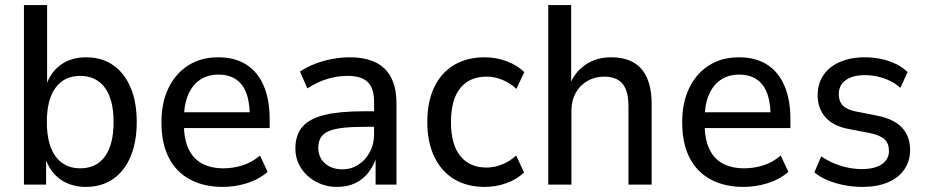

<svg xmlns="http://www.w3.org/2000/svg" viewBox="-20 -725 3640 754"><path d="M317 9Q258 9 216 -21.5Q174 -52 156 -109H161V0H74V-705H165V-386H160Q177 -440 218 -470Q259 -500 318 -500Q380 -500 424.5 -469Q469 -438 493 -381Q517 -324 517 -246Q517 -168 493 -110.5Q469 -53 424 -22Q379 9 317 9ZM295 -64Q358 -64 392 -110.5Q426 -157 426 -246Q426 -335 391.5 -381Q357 -427 295 -427Q233 -427 198.5 -381Q164 -335 164 -246Q164 -157 198.5 -110.5Q233 -64 295 -64Z M855 9Q781 9 726.5 -20Q672 -49 643 -105.5Q614 -162 614 -245Q614 -322 641.5 -379Q669 -436 719 -468Q769 -500 837 -500Q902 -500 947 -471.5Q992 -443 1015.5 -388.5Q1039 -334 1039 -257V-222H685V-284H977L961 -267Q961 -352 929.5 -392Q898 -432 838 -432Q796 -432 765.5 -411.5Q735 -391 718.5 -352Q702 -313 702 -255V-241Q702 -180 720 -141Q738 -102 773 -83Q808 -64 858 -64Q895 -64 932 -75.5Q969 -87 1001 -114L1031 -50Q996 -20 949.5 -5.5Q903 9 855 9Z M1305 9Q1258 9 1220.5 -11.5Q1183 -32 1161.5 -66Q1140 -100 1140 -142Q1140 -195 1167.5 -227Q1195 -259 1254 -273.5Q1313 -288 1407 -288H1462V-227H1413Q1362 -227 1327 -223Q1292 -219 1271 -210Q1250 -201 1240 -185Q1230 -169 1230 -145Q1230 -106 1256.5 -83Q1283 -60 1325 -60Q1359 -60 1387 -78Q1415 -96 1432 -127Q1449 -158 1449 -197V-325Q1449 -379 1424 -403Q1399 -427 1345 -427Q1306 -427 1267 -415.5Q1228 -404 1187 -378L1158 -444Q1185 -462 1217.5 -474.5Q1250 -487 1285 -493.5Q1320 -500 1353 -500Q1413 -500 1454 -480.5Q1495 -461 1516 -420.5Q1537 -380 1537 -317V0H1455V-107H1458Q1447 -73 1426 -46.5Q1405 -20 1374.5 -5.5Q1344 9 1305 9Z M1883 9Q1814 9 1763.5 -21.5Q1713 -52 1685.5 -109.5Q1658 -167 1658 -246Q1658 -326 1685.5 -383Q1713 -440 1763.5 -470Q1814 -500 1883 -500Q1929 -500 1970 -484.5Q2011 -469 2039 -442L2008 -376Q1983 -399 1953 -411.5Q1923 -424 1891 -424Q1824 -424 1787.5 -379Q1751 -334 1751 -245Q1751 -158 1787.5 -112.5Q1824 -67 1891 -67Q1922 -67 1952.5 -79.5Q1983 -92 2007 -114L2038 -48Q2011 -21 1969.5 -6Q1928 9 1883 9Z M2133 0V-705H2223V-393H2218Q2237 -442 2279.5 -471Q2322 -500 2379 -500Q2431 -500 2466.5 -480.5Q2502 -461 2520.5 -420Q2539 -379 2539 -315V0H2448V-309Q2448 -349 2437.5 -374.5Q2427 -400 2406 -412Q2385 -424 2354 -424Q2317 -424 2287.5 -407.5Q2258 -391 2241 -360.5Q2224 -330 2224 -290V0Z M2900 9Q2826 9 2771.5 -20Q2717 -49 2688 -105.5Q2659 -162 2659 -245Q2659 -322 2686.5 -379Q2714 -436 2764 -468Q2814 -500 2882 -500Q2947 -500 2992 -471.5Q3037 -443 3060.5 -388.5Q3084 -334 3084 -257V-222H2730V-284H3022L3006 -267Q3006 -352 2974.5 -392Q2943 -432 2883 -432Q2841 -432 2810.5 -411.5Q2780 -391 2763.5 -352Q2747 -313 2747 -255V-241Q2747 -180 2765 -141Q2783 -102 2818 -83Q2853 -64 2903 -64Q2940 -64 2977 -75.5Q3014 -87 3046 -114L3076 -50Q3041 -20 2994.5 -5.5Q2948 9 2900 9Z M3367 9Q3330 9 3294.5 2Q3259 -5 3229.5 -17.5Q3200 -30 3178 -48L3205 -111Q3230 -94 3256.5 -83Q3283 -72 3310.5 -66.5Q3338 -61 3364 -61Q3415 -61 3443 -80Q3471 -99 3471 -132Q3471 -162 3453.5 -178Q3436 -194 3398 -202L3315 -218Q3253 -229 3222 -264Q3191 -299 3191 -351Q3191 -396 3213.5 -429.5Q3236 -463 3278 -481.5Q3320 -500 3377 -500Q3409 -500 3440 -493.5Q3471 -487 3498 -474Q3525 -461 3544 -442L3516 -380Q3497 -397 3474 -408Q3451 -419 3426 -424.5Q3401 -430 3378 -430Q3329 -430 3301.5 -410.5Q3274 -391 3274 -355Q3274 -327 3290 -310.5Q3306 -294 3342 -287L3424 -271Q3490 -258 3522 -224Q3554 -190 3554 -136Q3554 -92 3531 -59Q3508 -26 3466 -8.5Q3424 9 3367 9Z"/></svg>

Font: Nunito Sans 10pt SemiCondensed Medium
Style: Regular
Weight: 500
Width: 4
Designer: Vernon Adams
Foundry: Vernon Adams
Version: Version 3.101;gftools[0.9.27]